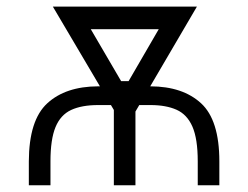

<svg xmlns="http://www.w3.org/2000/svg" viewBox="-20 -548 734 568"><path d="M129.3 0H65.3V-70.7Q65.7 -192.8 120 -242.5Q174.4 -292.3 270.2 -292.6H275.6L136.4 -528.4H562.5L424.4 -292.6H425.1Q520.6 -292.3 574.8 -242.5Q628.9 -192.8 628.9 -70.7V0H565V-70.7Q565 -137.4 549.2 -173.5Q533.4 -209.5 502.1 -223.4Q470.9 -237.2 425.1 -237.2H392L380.7 -218V0H316.8V-222.7L308.2 -237.2H270.2Q221.9 -237.2 190.5 -222.7Q159.1 -208.1 144.2 -171.9Q129.3 -135.7 129.3 -70.7ZM338.4 -307.9H360.4L449.6 -461.6H248.6Z"/></svg>

Font: Inter UI Extra Light
Style: Regular
Weight: 200
Designer: Rasmus Andersson
Foundry: rsms
Version: 3.2;8d6f07862